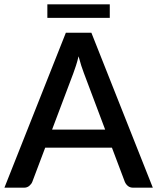

<svg xmlns="http://www.w3.org/2000/svg" viewBox="-22 -872 730 892"><path d="M466.5 -270 367.5 -533Q355.5 -563.5 343 -610.5Q337.5 -587 331 -567.2Q324.5 -547.5 319 -532.5L220 -270ZM688 0H597.5Q582 0 572.5 -7.8Q563 -15.5 558 -27L498 -186H188L128 -27Q124 -17 114 -8.5Q104 0 89 0H-1.5L284 -720H402.5ZM198 -852H488V-789H198Z"/></svg>

Font: LatoLatin Semibold
Style: Regular
Weight: 600
Designer: Lukasz Dziedzic with Adam Twardoch and Botio Nikoltchev
Foundry: tyPoland Lukasz Dziedzic
Version: Version 2.015; 2015-08-06; http://www.latofonts.com/